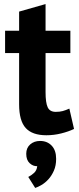

<svg xmlns="http://www.w3.org/2000/svg" viewBox="-20 -651 389 944"><path d="M5 -500H74V-594L204 -631V-500H326V-390H204V-198Q204 -146 214.5 -123.5Q225 -101 254 -101Q274 -101 288.5 -105Q303 -109 321 -117L344 -17Q317 -4 281 5Q245 14 208 14Q139 14 106.5 -21.5Q74 -57 74 -138V-390H5ZM109 105Q109 76 128.5 59Q148 42 177 42Q212 42 234 65Q256 88 256 130Q256 163 245 188Q234 213 218 230.5Q202 248 184 258.5Q166 269 153 273L119 219Q133 212 147 199.5Q161 187 163 166Q143 167 126 151.5Q109 136 109 105Z"/></svg>

Font: PTSans
Style: Bold
Weight: 700
Designer: A.Korolkova, O.Umpeleva, V.Yefimov
Foundry: ParaType Ltd
Version: Version 2.003W OFL